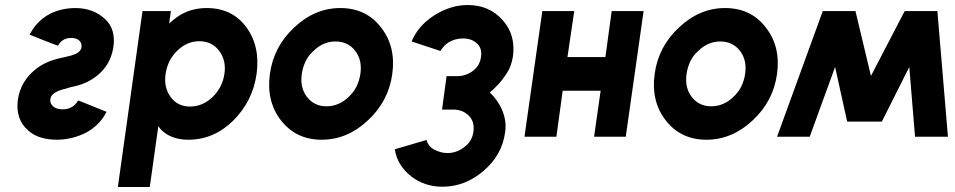

<svg xmlns="http://www.w3.org/2000/svg" viewBox="-20 -544 3801 764"><path d="M98 -406Q140 -389 163 -380Q186 -371 196 -367.5Q206 -364 208.5 -363Q211 -362 211 -362Q218 -377 232 -385Q245 -393 263 -393Q285 -393 296 -382Q307 -371 304 -354Q299 -331 255 -321Q245 -318 236.5 -316.5Q228 -315 221 -313Q160 -300 120 -267Q62 -220 51 -147Q41 -69 92 -25Q132 12 208 12Q270 11 324 -17Q377 -46 404 -99Q362 -116 338.5 -125.5Q315 -135 305 -139Q295 -143 293 -143.5Q291 -144 291 -144Q270 -109 230 -109Q204 -109 191 -121Q177 -134 181 -153Q186 -178 241 -191Q249 -194 257 -196Q265 -198 274 -200Q307 -207 334 -221.5Q361 -236 381 -256Q402 -277 414 -301.5Q426 -326 431 -355Q442 -429 397 -469Q352 -511 282 -512Q218 -512 170 -484Q124 -457 98 -406Z M660 -500 653 -450Q657 -454 661 -457.5Q665 -461 669 -464Q725 -512 802 -512Q904 -512 960 -436Q1016 -360 1001 -250Q986 -142 908 -64Q831 12 729 12Q659 12 619 -30Q617 -33 614.5 -36Q612 -39 610 -42L576 200H449L547 -500ZM736 -120Q786 -120 826 -158Q865 -196 873 -250Q881 -303 852 -342Q823 -380 773 -380Q724 -380 685 -342Q647 -305 639 -250Q631 -196 659 -158Q687 -120 736 -120Z M1334 -512Q1233 -512 1151 -435Q1069 -359 1054 -250Q1039 -141 1098 -65Q1158 12 1260 12Q1362 12 1444 -65Q1526 -141 1541 -250Q1556 -359 1496 -435Q1437 -512 1334 -512ZM1315 -379Q1365 -379 1394 -341Q1422 -304 1414 -250Q1410 -223 1399 -200.5Q1388 -178 1368 -159Q1329 -121 1279 -121Q1230 -121 1201 -159Q1173 -196 1181 -250Q1185 -277 1196 -300Q1207 -323 1227 -341Q1266 -379 1315 -379Z M1841 -524Q1773 -524 1708 -483Q1643 -441 1618 -379L1733 -341Q1744 -362 1766 -376Q1778 -383 1792 -387Q1806 -391 1822 -391Q1857 -391 1878 -371Q1899 -352 1894 -318Q1890 -284 1863 -263Q1836 -242 1802 -241H1757L1739 -108H1783Q1822 -108 1846 -83Q1869 -60 1864 -21Q1859 18 1828 41Q1797 65 1761 65Q1745 65 1732 61Q1719 57 1707 51Q1695 44 1688 35Q1681 26 1677 13L1551 50Q1556 83 1572.5 109.5Q1589 136 1615 157Q1669 199 1740 199Q1831 199 1904 136Q1978 73 1990 -18Q1997 -64 1976 -111Q1968 -128 1956.5 -144.5Q1945 -161 1929 -176Q1968 -209 1990 -243Q2004 -262 2011 -281Q2018 -300 2021 -319Q2033 -405 1980 -464Q1927 -524 1841 -524Z M2067 0H2194L2219 -183H2370L2344 0H2470L2541 -500H2414L2389 -317H2238L2265 -500H2138Z M2865 -512Q2764 -512 2682 -435Q2600 -359 2585 -250Q2570 -141 2629 -65Q2689 12 2791 12Q2893 12 2975 -65Q3057 -141 3072 -250Q3087 -359 3027 -435Q2968 -512 2865 -512ZM2846 -379Q2896 -379 2925 -341Q2953 -304 2945 -250Q2941 -223 2930 -200.5Q2919 -178 2899 -159Q2860 -121 2810 -121Q2761 -121 2732 -159Q2704 -196 2712 -250Q2716 -277 2727 -300Q2738 -323 2758 -341Q2797 -379 2846 -379Z M3351 -60H3489L3384 -500H3254ZM3072 0H3202L3384 -500H3254ZM3621 0H3752L3710 -500H3580ZM3351 -60H3489L3710 -500H3580Z"/></svg>

Font: Unageo
Style: Bold-Italic
Weight: 700
Designer: Richard Sepsi
Foundry: Richard Sepsi
Version: Version 2.000